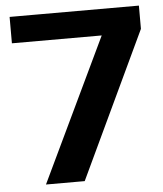

<svg xmlns="http://www.w3.org/2000/svg" viewBox="-51 -745 672 790"><g transform="rotate(-5 285.0 -350.0)"><path d="M428 -673 501 -591H18V-700H552V-604L267 0H107Z"/></g></svg>

Font: Pathway Extreme 72pt
Style: Bold
Weight: 700
Designer: Eduardo Rodriguez Tunni
Foundry: Eduardo Rodriguez Tunni
Version: Version 1.001;gftools[0.9.26]